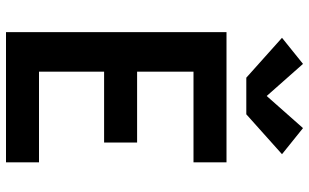

<svg xmlns="http://www.w3.org/2000/svg" viewBox="-215 -815 1030 640"><g transform="rotate(90 300.0 -495.0)"><path d="M87 0V-735H521V-625H219V-437H455V-327H219V-110H521V0ZM239 -801 106 -920 193 -990 300 -869 407 -990 494 -920 418 -852 361 -801Z"/></g></svg>

Font: Iosevka Custom XBdEx
Style: Regular
Weight: 800
Width: 7
Monospace: yes
Designer: Belleve Invis
Foundry: Belleve Invis
Version: Version 11.2.4; ttfautohint (v1.8.4)